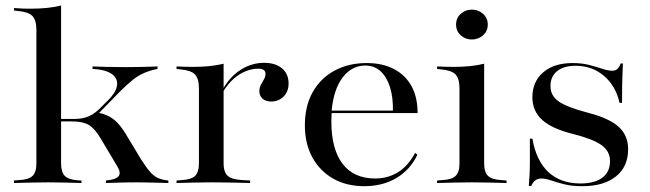

<svg xmlns="http://www.w3.org/2000/svg" viewBox="-20 -652 2315 684"><path d="M153.2 -2.4Q121 -2.4 92.3 -1.6Q63.7 -0.8 29.8 0V-8.9L48.4 -10.5Q82.3 -12.1 96 -25.4Q109.7 -38.7 109.7 -70.2V-207.3H197.6V-70.2Q197.6 -38.7 210.9 -25.4Q224.2 -12.1 256.5 -9.7L270.2 -8.9V0Q237.9 -0.8 210.9 -1.6Q183.9 -2.4 153.2 -2.4ZM109.7 -207.3V-544.4Q109.7 -579.8 95.6 -594.8Q81.5 -609.7 43.5 -612.9L29.8 -614.5V-623.4Q50 -621.8 62.5 -621.4Q75 -621 88.7 -621Q120.2 -621 147.6 -623.8Q175 -626.6 197.6 -632.3V-623.4V-207.3ZM357.3 0V-8.9Q392.7 -12.1 402.4 -24.2Q412.1 -36.3 397.6 -59.7L339.5 -157.3Q317.7 -194.4 296.4 -206.9Q275 -219.4 236.3 -219.4H189.5V-228.2H243.5Q275 -228.2 297.6 -238.3Q320.2 -248.4 342.7 -272.6L368.5 -298.4Q388.7 -319.4 394.8 -338.3Q400.8 -357.3 393.1 -372.2Q385.5 -387.1 364.5 -396Q343.5 -404.8 309.7 -406.5V-415.3Q329 -414.5 359.3 -413.7Q389.5 -412.9 428.2 -412.9Q450 -412.9 469.4 -413.3Q488.7 -413.7 506.5 -414.1Q524.2 -414.5 541.1 -415.3V-406.5Q513.7 -400.8 493.1 -391.9Q472.6 -383.1 452.8 -367.3Q433.1 -351.6 406.5 -325L318.5 -234.7L328.2 -250.8Q352.4 -246 369.8 -236.7Q387.1 -227.4 402.8 -209.7Q418.5 -191.9 435.5 -162.1L482.3 -84.7Q500.8 -55.6 514.1 -40.3Q527.4 -25 542.3 -18.1Q557.3 -11.3 579.8 -8.9V0Q554.8 -0.8 535.9 -1.2Q516.9 -1.6 500.8 -2Q484.7 -2.4 469.4 -2.4Q447.6 -2.4 423 -2Q398.4 -1.6 357.3 0Z M732.3 -2.4Q700 -2.4 671.4 -1.6Q642.7 -0.8 608.9 0V-8.9L627.4 -10.5Q661.3 -12.1 675 -25.4Q688.7 -38.7 688.7 -70.2V-207.3H776.6V-70.2Q776.6 -49.2 783.1 -36.3Q789.5 -23.4 804 -17.7Q818.5 -12.1 843.5 -10.5L871 -8.9V0Q846 -0.8 823.4 -1.2Q800.8 -1.6 778.6 -2Q756.5 -2.4 732.3 -2.4ZM688.7 -207.3V-337.1Q688.7 -371.8 674.6 -386.7Q660.5 -401.6 622.6 -404.8L608.9 -406.5V-415.3Q629 -414.5 641.5 -414.1Q654 -413.7 667.7 -413.7Q699.2 -413.7 726.6 -416.5Q754 -419.4 776.6 -425V-415.3V-207.3ZM946 -290.3Q926.6 -290.3 915.3 -300.4Q904 -310.5 904 -327.4Q904 -340.3 909.7 -350.4Q915.3 -360.5 920.6 -369.8Q925.8 -379 925.8 -389.5Q925.8 -407.3 899.2 -407.3Q878.2 -407.3 855.6 -398.4Q833.1 -389.5 812.5 -371.4Q791.9 -353.2 775 -325.8V-336.3Q800.8 -380.6 839.1 -404.4Q877.4 -428.2 921 -428.2Q961.3 -428.2 984.7 -408.5Q1008.1 -388.7 1008.1 -354.8Q1008.1 -325.8 990.3 -308.1Q972.6 -290.3 946 -290.3Z M1277.4 11.3Q1214.5 11.3 1166.9 -15.7Q1119.4 -42.7 1092.7 -91.5Q1066.1 -140.3 1066.1 -205.6Q1066.1 -274.2 1094 -323.8Q1121.8 -373.4 1171.8 -400.4Q1221.8 -427.4 1286.3 -427.4Q1342.7 -427.4 1383.5 -406Q1424.2 -384.7 1446 -345.2Q1467.7 -305.6 1467.7 -249.2H1125L1124.2 -258.1H1379.8Q1380.6 -306.5 1369 -342.7Q1357.3 -379 1335.1 -398.8Q1312.9 -418.5 1281.5 -418.5Q1233.1 -418.5 1200.8 -376.2Q1168.5 -333.9 1161.3 -256.5L1162.1 -254.8Q1161.3 -246.8 1160.9 -237.9Q1160.5 -229 1160.5 -218.5Q1160.5 -121 1200.4 -68.5Q1240.3 -16.1 1316.9 -16.1Q1361.3 -16.1 1397.6 -38.3Q1433.9 -60.5 1458.9 -107.3L1466.9 -100.8Q1441.9 -47.6 1392.7 -18.1Q1343.5 11.3 1277.4 11.3Z M1616.9 -207.3V-337.1Q1616.9 -371.8 1602.8 -386.7Q1588.7 -401.6 1550.8 -404.8L1537.1 -406.5V-415.3Q1557.3 -414.5 1569.8 -414.1Q1582.3 -413.7 1596 -413.7Q1627.4 -413.7 1654.8 -416.5Q1682.3 -419.4 1704.8 -425V-415.3V-207.3ZM1660.5 -2.4Q1628.2 -2.4 1599.6 -1.6Q1571 -0.8 1537.1 0V-8.9L1555.6 -10.5Q1589.5 -12.1 1603.2 -25.4Q1616.9 -38.7 1616.9 -70.2V-207.3H1704.8V-70.2Q1704.8 -38.7 1718.5 -25.4Q1732.3 -12.1 1766.1 -10.5L1784.7 -8.9V0Q1750.8 -0.8 1722.2 -1.6Q1693.5 -2.4 1660.5 -2.4ZM1661.3 -511.3Q1637.9 -511.3 1621.4 -526.2Q1604.8 -541.1 1604.8 -564.5Q1604.8 -587.9 1621.4 -602.8Q1637.9 -617.7 1661.3 -617.7Q1683.9 -617.7 1700.8 -602.8Q1717.7 -587.9 1717.7 -564.5Q1717.7 -541.1 1700.8 -526.2Q1683.9 -511.3 1661.3 -511.3Z M2054.8 11.3Q2016.9 11.3 1989.9 4.4Q1962.9 -2.4 1943.1 -9.3Q1923.4 -16.1 1908.1 -16.1Q1883.9 -16.1 1872.6 10.5H1863.7Q1865.3 -7.3 1866.5 -27.8Q1867.7 -48.4 1867.7 -79.4Q1867.7 -110.5 1867.7 -158.1H1876.6Q1890.3 -79 1933.9 -38.7Q1977.4 1.6 2047.6 1.6Q2098.4 1.6 2125.8 -19Q2153.2 -39.5 2153.2 -78.2Q2153.2 -113.7 2122.2 -135.5Q2091.1 -157.3 2020.2 -175Q1946 -193.5 1911.3 -225Q1876.6 -256.5 1876.6 -305.6Q1876.6 -361.3 1915.3 -394.4Q1954 -427.4 2019.4 -427.4Q2052.4 -427.4 2079 -420.6Q2105.6 -413.7 2126.2 -406.9Q2146.8 -400 2161.3 -400Q2171.8 -400 2179 -406Q2186.3 -412.1 2191.1 -425.8H2199.2Q2198.4 -408.9 2197.6 -389.9Q2196.8 -371 2196.4 -346Q2196 -321 2196 -285.5H2187.1Q2173.4 -346.8 2131 -382.3Q2088.7 -417.7 2030.6 -417.7Q1988.7 -417.7 1964.9 -398.8Q1941.1 -379.8 1941.1 -345.2Q1941.1 -311.3 1970.2 -290.7Q1999.2 -270.2 2075.8 -250Q2150.8 -230.6 2184.3 -200Q2217.7 -169.4 2217.7 -120.2Q2217.7 -58.1 2174.2 -23.4Q2130.6 11.3 2054.8 11.3Z"/></svg>

Font: Playfair 144pt SemiExpanded Medium
Style: Regular
Weight: 500
Width: 6
Designer: Claus Eggers Sørensen
Foundry: Claus Eggers Sørensen
Version: Version 2.203